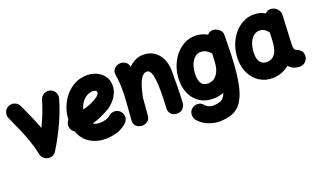

<svg xmlns="http://www.w3.org/2000/svg" viewBox="-85 -1076 3119 1876"><g transform="rotate(-20 1474.0 -137.5)"><path d="M54.7 -550.3Q85.9 -564.5 118.9 -552.7Q151.9 -541 166.5 -509.8Q194.3 -450.7 224.9 -381.6Q255.4 -312.5 282.7 -239.3Q313 -301.8 338.6 -366.5Q364.3 -431.2 383.3 -497.6Q393.1 -530.3 423.6 -547.1Q454.1 -564 486.8 -554.2Q519.5 -544.9 536.4 -514.2Q553.2 -483.4 543.5 -450.7Q506.3 -321.3 449.5 -201.4Q392.6 -81.5 328.6 22Q312 49.3 279.8 58.6Q245.1 67.9 213.4 48.8Q181.6 29.8 174.8 -5.9Q160.6 -77.1 134.3 -152.3Q107.9 -227.5 76.4 -300.5Q44.9 -373.5 14.2 -438.5Q-0.5 -469.7 11.5 -502.9Q23.4 -536.1 54.7 -550.3Z M1062 -2Q1009.8 45.4 950 60.8Q890.1 76.2 834.5 76.2Q749 76.2 678.5 33.7Q607.9 -8.8 577.1 -95.7Q560.1 -106 548.8 -123Q537.6 -140.1 536.1 -161.6Q533.7 -197.8 558.1 -224.1Q560.1 -287.1 582.8 -348.9Q605.5 -410.6 647.2 -461.2Q689 -511.7 747.6 -542Q806.2 -572.3 879.9 -572.3Q912.1 -572.3 946.8 -561.5Q981.4 -550.8 1011.5 -528.6Q1041.5 -506.3 1060.1 -472.7Q1078.6 -439 1078.6 -393.1Q1078.6 -352.5 1064.7 -318.8Q1050.8 -285.2 1030 -259Q1009.3 -232.9 988.5 -215.6Q967.8 -198.2 954.1 -189.9Q909.2 -163.1 863.3 -142.8Q817.4 -122.6 769 -108.9Q794.4 -90.8 834.5 -90.8Q873.5 -90.8 902.6 -100.3Q931.6 -109.9 949.7 -126Q975.6 -148.9 1010.3 -147.5Q1044.9 -146 1067.9 -120.1Q1090.8 -94.7 1089.4 -59.8Q1087.9 -24.9 1062 -2ZM875 -405.3Q843.3 -405.3 813.2 -388.2Q783.2 -371.1 760.7 -340.3Q738.3 -309.6 729.5 -268.6Q804.7 -287.1 861.8 -321.3Q896.5 -341.8 906.5 -355.7Q916.5 -369.6 916.5 -378.9Q916.5 -405.3 875 -405.3Z M1134.8 -11.7Q1144.5 -116.2 1149.2 -188.7Q1153.8 -261.2 1153.8 -315.9Q1153.8 -361.8 1150.9 -399.7Q1147.9 -437.5 1141.6 -476.1Q1135.3 -514.2 1154.8 -537.6Q1174.3 -561 1202.6 -567.9Q1235.4 -575.7 1267.6 -559.8Q1299.8 -543.9 1306.6 -502.4Q1338.4 -533.7 1376.5 -552.7Q1414.6 -571.8 1459 -571.8Q1524.4 -571.8 1571.8 -540.3Q1619.1 -508.8 1644.8 -454.6Q1670.4 -400.4 1670.4 -332.5Q1670.4 -252.9 1669.7 -167.5Q1668.9 -82 1664.6 0.5Q1662.6 31.7 1640.6 57.1Q1618.7 82.5 1578.6 82.5Q1537.6 82.5 1515.9 57.9Q1494.1 33.2 1496.1 1Q1498.5 -49.3 1500 -93.3Q1501.5 -137.2 1501.5 -174.8Q1501.5 -290 1486.6 -347.4Q1471.7 -404.8 1437.5 -404.8Q1405.8 -404.8 1383.1 -373.3Q1360.4 -341.8 1344.2 -290.3Q1328.1 -238.8 1315.9 -178.2V-177.2Q1313 -138.2 1309.3 -93.3Q1305.7 -48.3 1300.8 3.9Q1297.4 43.9 1268.3 62Q1239.3 80.1 1207.5 76.7Q1177.2 73.7 1154.3 51.3Q1131.3 28.8 1134.8 -11.7Z M2179.2 -565.4Q2182.6 -565.4 2186 -565.4Q2190.4 -564.9 2194.8 -564.5Q2207 -562.5 2218.8 -557.1Q2241.7 -547.9 2257.1 -529.1Q2272.5 -510.3 2273.4 -488.3Q2274.9 -479 2274.4 -470.2L2273.4 -448.7Q2272.5 -272.5 2262.2 -145.3Q2252 -18.1 2229 67.6Q2206.1 153.3 2168 203.6Q2129.9 253.9 2073.7 275.4Q2017.6 296.9 1940.4 296.9Q1884.3 296.9 1827.1 273.7Q1770 250.5 1729.5 206.1Q1706.5 180.2 1706.8 145.3Q1707 110.4 1731 87.4Q1756.8 62.5 1793 62.7Q1829.1 63 1849.6 88.4Q1868.7 111.3 1891.1 120.4Q1913.6 129.4 1935.5 129.4Q1986.8 129.4 2019.5 113Q2052.2 96.7 2070.8 45.4Q2018.1 66.4 1959 66.4Q1884.8 66.4 1827.6 32.2Q1770.5 -2 1738.3 -64.7Q1706.1 -127.4 1706.1 -211.9Q1706.1 -286.6 1729 -352.1Q1752 -417.5 1792.5 -466.8Q1833 -516.1 1886.5 -544.2Q1939.9 -572.3 2001 -572.3Q2066.4 -572.3 2124.5 -538.6Q2130.4 -545.4 2137.7 -550.8Q2155.8 -565.4 2179.2 -565.4ZM1961.4 -90.8Q2019.5 -90.8 2055.4 -137.5Q2091.3 -184.1 2095.2 -265.1L2099.6 -350.6Q2080.1 -376 2053.7 -390.6Q2027.3 -405.3 1999 -405.3Q1962.9 -405.3 1934.6 -380.1Q1906.2 -355 1890.1 -310.8Q1874 -266.6 1874 -209.5Q1874 -90.8 1961.4 -90.8Z M2862.8 61.5Q2791.5 61.5 2748.5 12.2Q2672.9 76.2 2573.2 76.2Q2499 76.2 2440.7 39.6Q2382.3 2.9 2348.9 -62.3Q2315.4 -127.4 2315.4 -211.9Q2315.4 -285.6 2338.1 -350.8Q2360.8 -416 2401.1 -465.8Q2441.4 -515.6 2494.9 -543.9Q2548.3 -572.3 2610.4 -572.3Q2672.9 -572.3 2726.1 -541Q2753.4 -570.3 2794.4 -564.5Q2829.1 -559.6 2852.5 -531.5Q2876 -503.4 2874 -470.2L2862.8 -241.7Q2862.3 -228 2861.6 -208.3Q2860.8 -188.5 2860.6 -170.7Q2860.4 -152.8 2860.8 -143.6Q2861.8 -129.9 2867.2 -118.9Q2872.6 -107.9 2890.6 -101.1Q2910.6 -93.8 2928.7 -76.2Q2946.8 -58.6 2946.8 -22Q2946.8 12.2 2922.1 36.9Q2897.5 61.5 2862.8 61.5ZM2575.7 -90.8Q2626 -90.8 2658 -131.6Q2689.9 -172.4 2694.8 -263.7Q2694.8 -264.2 2694.8 -265.1L2699.2 -351.1Q2661.6 -405.3 2608.4 -405.3Q2571.3 -405.3 2543 -379.4Q2514.6 -353.5 2499 -309.1Q2483.4 -264.6 2483.4 -209.5Q2483.4 -150.4 2507.3 -120.6Q2531.2 -90.8 2575.7 -90.8Z"/></g></svg>

Font: Mikhak-DS1-FD Black
Style: Regular
Weight: 900
Designer: Amin Abedi
Version: Version 3.2